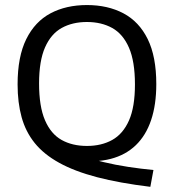

<svg xmlns="http://www.w3.org/2000/svg" viewBox="-20 -622 672 742"><path d="M561 100Q442 85.5 355 62.8Q268 40 208.8 7.2Q149.5 -25.5 114.2 -69.2Q79 -113 63.5 -169.2Q48 -225.5 48 -296Q48 -403 81.5 -470.8Q115 -538.5 175.2 -570.5Q235.5 -602.5 316 -602.5Q396.5 -602.5 457 -570.5Q517.5 -538.5 550.8 -471Q584 -403.5 584 -297Q584 -217.5 564 -158Q544 -98.5 504.8 -60.8Q465.5 -23 407.8 -8Q350 7 274 -2.5L293 -23Q332.5 -7 379.2 4.2Q426 15.5 475.8 23Q525.5 30.5 573 35ZM316 -58Q372 -58 413.8 -81.2Q455.5 -104.5 478.5 -156.5Q501.5 -208.5 501.5 -295.5Q501.5 -384.5 478.5 -437.5Q455.5 -490.5 413.8 -513.8Q372 -537 316 -537Q260 -537 218.5 -514Q177 -491 154 -438.8Q131 -386.5 131 -299.5Q131 -210.5 153.8 -157.5Q176.5 -104.5 218 -81.2Q259.5 -58 316 -58Z"/></svg>

Font: Encode Sans SC Condensed Thin
Style: Regular
Weight: 400
Version: Version 3.002